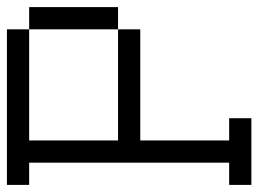

<svg xmlns="http://www.w3.org/2000/svg" viewBox="-114 -738 728 540"><g transform="rotate(-90 250.0 -468.0)"><path d="M0 -187.5H62.5V-750H0V-812.5H437.5V-750H125V-500H437.5V-437.5H125V-187.5H187.5V-125H0ZM437.5 -750H500V-500H437.5Z"/></g></svg>

Font: HE신이문
Style: regular
Weight: 500
Monospace: yes
Designer: Taeyun An (WindowsTiger)
Version: v1.1